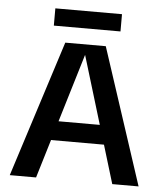

<svg xmlns="http://www.w3.org/2000/svg" viewBox="-51 -745 668 790"><g transform="rotate(5 283.0 -350.0)"><path d="M18.7 0 198.7 -563H366L550.7 0H442L284.3 -520L127.3 0ZM140.3 -158.7 140.7 -238.3H425.7L426.7 -158.7ZM145.7 -628.7V-700H421V-628.7Z"/></g></svg>

Font: Darker Grotesque Light
Style: Regular
Weight: 300
Designer: Gabriel Lam
Foundry: TypeRant
Version: Version 1.000;gftools[0.9.28]